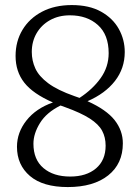

<svg xmlns="http://www.w3.org/2000/svg" viewBox="-20 -729 542 758"><path d="M247.5 9.5Q149.5 9.5 98.2 -34.2Q47 -78 47 -149.5Q47 -206 84.5 -253.5Q122 -301 189 -324.5Q110 -359 75.8 -402.8Q41.5 -446.5 41.5 -508Q41.5 -566 68.8 -611.2Q96 -656.5 146 -682.8Q196 -709 263.5 -709Q332.5 -709 379 -683Q425.5 -657 449 -614.8Q472.5 -572.5 472.5 -523.5Q472.5 -459 433.8 -409.2Q395 -359.5 325.5 -329.5Q400 -296 432.5 -254.8Q465 -213.5 465 -163Q465 -82.5 407 -36.5Q349 9.5 247.5 9.5ZM274 -349.5Q284.5 -346 294 -342.5Q346 -376.5 377.5 -420.8Q409 -465 409 -519Q409 -592 366.5 -630.2Q324 -668.5 256 -668.5Q211.5 -668.5 177.5 -649.5Q143.5 -630.5 124.5 -597.8Q105.5 -565 105.5 -524Q105.5 -489.5 119.5 -458.8Q133.5 -428 170.2 -400.5Q207 -373 274 -349.5ZM112 -161.5Q112 -99 151.5 -65.5Q191 -32 257 -32Q321 -32 359 -64.2Q397 -96.5 397 -154Q397 -187 383.2 -212.8Q369.5 -238.5 334.5 -261Q299.5 -283.5 237 -306Q227.5 -309 219 -312.5Q163.5 -285 137.8 -243.2Q112 -201.5 112 -161.5Z"/></svg>

Font: Fraunces 144pt SuperSoft Light
Style: Regular
Weight: 300
Version: Version 1.000;[0bf87f6ff]